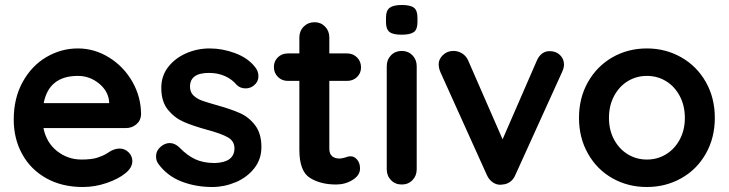

<svg xmlns="http://www.w3.org/2000/svg" viewBox="-20 -739 2918 769"><path d="M484 -226H154Q166 -167 209 -133.5Q252 -100 306 -100Q347 -100 370 -107.5Q393 -115 406.5 -123.5Q420 -132 425 -135Q443 -144 459 -144Q480 -144 495 -129Q510 -114 510 -94Q510 -67 482 -45Q454 -22 407 -6Q360 10 312 10Q228 10 165.5 -25Q103 -60 69 -121.5Q35 -183 35 -260Q35 -346 71 -411Q107 -476 166 -510.5Q225 -545 292 -545Q358 -545 416.5 -509Q475 -473 510 -412Q545 -351 545 -280Q544 -256 526 -241Q508 -226 484 -226ZM155 -326H417V-333Q413 -375 376 -405Q339 -435 292 -435Q176 -435 155 -326Z M605 -113Q605 -139 631 -157Q645 -166 660 -166Q681 -166 700 -147Q730 -116 762.5 -101Q795 -86 841 -86Q919 -89 919 -145Q919 -174 892.5 -189Q866 -204 810 -219Q752 -235 715.5 -251Q679 -267 652.5 -299.5Q626 -332 626 -387Q626 -435 653.5 -470.5Q681 -506 725.5 -525.5Q770 -545 820 -545Q871 -545 922 -526Q973 -507 1002 -470Q1015 -454 1015 -434Q1015 -411 996 -396Q982 -385 964 -385Q942 -385 928 -399Q910 -421 881.5 -434Q853 -447 817 -447Q741 -447 741 -392Q741 -370 755 -356.5Q769 -343 790.5 -335.5Q812 -328 851 -317Q905 -302 941 -286Q977 -270 1002 -237Q1027 -204 1027 -150Q1027 -101 998 -64.5Q969 -28 923.5 -9Q878 10 830 10Q764 10 707 -12Q650 -34 614 -83Q605 -95 605 -113Z M1422 -64Q1422 -37 1392.5 -18.5Q1363 0 1326 0Q1264 0 1221.5 -26.5Q1179 -53 1179 -139V-415H1133Q1109 -415 1093 -431Q1077 -447 1077 -471Q1077 -494 1093 -509.5Q1109 -525 1133 -525H1179V-589Q1179 -615 1196.5 -632.5Q1214 -650 1240 -650Q1265 -650 1282 -632.5Q1299 -615 1299 -589V-525H1370Q1394 -525 1410 -509Q1426 -493 1426 -469Q1426 -446 1410 -430.5Q1394 -415 1370 -415H1299V-144Q1299 -123 1310 -113.5Q1321 -104 1340 -104Q1348 -104 1362 -108Q1374 -113 1385 -113Q1399 -113 1410.5 -99.5Q1422 -86 1422 -64Z M1589 0Q1563 0 1546 -17.5Q1529 -35 1529 -61V-474Q1529 -500 1546 -517.5Q1563 -535 1589 -535Q1615 -535 1632 -517.5Q1649 -500 1649 -474V-61Q1649 -35 1632 -17.5Q1615 0 1589 0ZM1526 -650V-669Q1526 -697 1541 -708Q1556 -719 1589 -719Q1624 -719 1638 -708Q1652 -697 1652 -669V-650Q1652 -621 1637.5 -610.5Q1623 -600 1588 -600Q1554 -600 1540 -611Q1526 -622 1526 -650Z M2239 -480Q2239 -468 2231 -450L2044 -38Q2037 -21 2023.5 -11Q2010 -1 1993 0L1984 1Q1967 1 1952.5 -9.5Q1938 -20 1930 -38L1744 -450Q1737 -466 1737 -482Q1737 -502 1754 -518.5Q1771 -535 1796 -535Q1815 -535 1831 -525Q1847 -515 1855 -497L1993 -181L2130 -496Q2138 -515 2152 -525Q2166 -535 2183 -534Q2207 -534 2223 -518.5Q2239 -503 2239 -480Z M2571 10Q2495 10 2433 -25Q2371 -60 2335 -123.5Q2299 -187 2299 -267Q2299 -347 2335 -410.5Q2371 -474 2433 -509.5Q2495 -545 2571 -545Q2646 -545 2708.5 -509.5Q2771 -474 2807 -410.5Q2843 -347 2843 -267Q2843 -187 2807 -123.5Q2771 -60 2708.5 -25Q2646 10 2571 10ZM2571 -435Q2529 -435 2494.5 -414Q2460 -393 2439.5 -354.5Q2419 -316 2419 -267Q2419 -218 2439.5 -180Q2460 -142 2494.5 -121Q2529 -100 2571 -100Q2613 -100 2647.5 -121Q2682 -142 2702.5 -180Q2723 -218 2723 -267Q2723 -316 2702.5 -354.5Q2682 -393 2647.5 -414Q2613 -435 2571 -435Z"/></svg>

Font: Quicksand
Style: Bold
Weight: 700
Version: Version 3.000